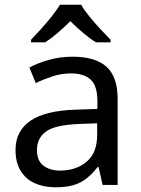

<svg xmlns="http://www.w3.org/2000/svg" viewBox="-20 -786 601 816"><path d="M288 -545Q386 -545 433 -502Q480 -459 480 -365V0H416L399 -76H395Q372 -47 347.5 -27.5Q323 -8 291.5 1Q260 10 215 10Q167 10 128.5 -7Q90 -24 68 -59.5Q46 -95 46 -149Q46 -229 109 -272.5Q172 -316 303 -320L394 -323V-355Q394 -422 365 -448Q336 -474 283 -474Q241 -474 203 -461.5Q165 -449 132 -433L105 -499Q140 -518 188 -531.5Q236 -545 288 -545ZM314 -259Q214 -255 175.5 -227Q137 -199 137 -148Q137 -103 164.5 -82Q192 -61 235 -61Q303 -61 348 -98.5Q393 -136 393 -214V-262ZM325 -766Q337 -744 359.5 -716.5Q382 -689 406.5 -662.5Q431 -636 450 -617V-606H388Q362 -622 334 -645.5Q306 -669 279 -696Q252 -669 225 -646Q198 -623 172 -606H112V-617Q131 -637 154.5 -663Q178 -689 200 -716.5Q222 -744 235 -766Z"/></svg>

Font: Noto Sans Telugu
Style: Regular
Weight: 400
Designer: Jelle Bosma - Monotype Design Team
Foundry: Monotype Imaging Inc.
Version: Version 2.003